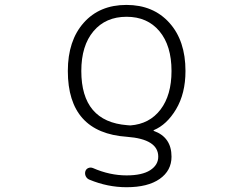

<svg xmlns="http://www.w3.org/2000/svg" viewBox="-20 -576 1040 792"><path d="M517.6 -58.6Q596.7 -64.5 642.1 -124Q687.5 -183.6 687.5 -283.2Q687.5 -387.7 637.7 -447.3Q587.9 -506.8 502 -506.8Q416 -506.8 365.7 -447.3Q315.4 -387.7 315.4 -283.2Q315.4 -74.2 504.9 -59.6Q507.8 -59.6 511.7 -59.1Q515.6 -58.6 517.6 -58.6ZM745.1 -283.2Q745.1 -190.4 706.1 -125Q668 -61.5 614.3 -39.1Q613.3 -38.1 613.3 -37.1Q613.3 -36.1 614.3 -36.1Q687.5 -9.8 687.5 70.3Q687.5 127.9 638.7 162.1Q589.8 196.3 502 196.3Q423.8 196.3 348.6 165Q338.9 161.1 334 151.4Q329.1 141.6 332 130.9Q335 121.1 344.2 117.2Q353.5 113.3 363.3 117.2Q432.6 147.5 502 147.5Q566.4 147.5 599.6 126Q632.8 104.5 632.8 70.3Q632.8 -2 503.9 -11.7Q259.8 -28.3 259.8 -283.2Q259.8 -408.2 325.2 -481.9Q390.6 -555.7 501.5 -555.7Q612.3 -555.7 678.7 -481.9Q745.1 -408.2 745.1 -283.2Z"/></svg>

Font: Gen Jyuu Gothic L Monospace Light
Style: Regular
Weight: 300
Designer: [Source Han Sans]
Ryoko NISHIZUKA  (kana & ideographs); Paul D. Hunt (Latin, Greek & Cyrillic); Wenlong ZHANG  (bopomofo
Version: Version 1.002.20150607